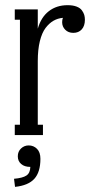

<svg xmlns="http://www.w3.org/2000/svg" viewBox="-20 -522 357 742"><path d="M241.2 -502Q261.7 -502 275.9 -496.6Q290 -491.2 296.6 -481.9Q303.2 -472.7 305.7 -464.1Q308.1 -455.6 308.1 -445.8Q308.1 -421.9 295.9 -408.4Q283.7 -395 263.2 -395Q244.1 -395 232.2 -407Q220.2 -418.9 220.2 -436Q220.2 -445.8 223.1 -453.1Q203.1 -451.2 186.8 -441.9Q170.4 -432.6 156.2 -414.1Q142.1 -395.5 134 -362.8Q126 -330.1 126 -286.1V-40H146V0H37.1V-40H57.1V-445.8H37.1V-485.8H126V-411.1Q138.7 -455.6 168.7 -478.8Q198.7 -502 241.2 -502ZM90.8 40Q109.9 40 123 53.2Q136.2 66.4 136.2 91.8Q136.2 143.1 112.8 168.9Q89.4 194.8 38.1 200.2L34.2 168.9Q67.9 166 82.3 156.2Q96.7 146.5 97.2 123Q74.7 123 61.8 111.8Q48.8 100.6 48.8 82Q48.8 63.5 61.3 51.8Q73.7 40 90.8 40Z"/></svg>

Font: Margherita
Style: Regular
Weight: 400
Designer: James Puckett
Foundry: Dunwich Type Founders
Version: Version 1.008;hotconv 1.0.109;makeotfexe 2.5.65596